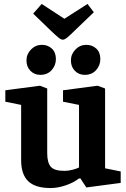

<svg xmlns="http://www.w3.org/2000/svg" viewBox="-20 -940 640 972"><path d="M236 12Q159 12 123 -22.5Q87 -57 87 -129V-409L7 -425V-483L182 -506L219 -492V-165Q219 -117 237 -96Q255 -75 306 -75Q326 -75 347 -80.5Q368 -86 380 -92V-409L299 -425V-483L474 -506L512 -492V-88L591 -72V-14L417 9L387 -37L379 -36Q352 -15 312 -1.5Q272 12 236 12ZM409 -561Q379 -561 359 -581.5Q339 -602 339 -634Q339 -666 362 -689.5Q385 -713 417 -713Q447 -713 467.5 -694Q488 -675 488 -641Q488 -609 466.5 -585Q445 -561 409 -561ZM184 -561Q154 -561 134 -581.5Q114 -602 114 -634Q114 -666 137 -689.5Q160 -713 192 -713Q222 -713 242.5 -694Q263 -675 263 -641Q263 -609 241.5 -585Q220 -561 184 -561ZM298 -739Q289 -739 275 -750.5Q261 -762 239 -783L148 -871L191 -920L306 -845L423 -920L455 -878L356 -783Q335 -762 321 -750.5Q307 -739 298 -739Z"/></svg>

Font: Faustina Light
Style: Bold
Weight: 700
Version: Version 1.200